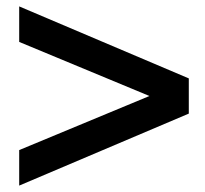

<svg xmlns="http://www.w3.org/2000/svg" viewBox="-20 -580 640 600"><path d="M570 -335V-225L40 0V-111L447 -280L40 -449V-560Z"/></svg>

Font: Tektur Medium
Style: Regular
Weight: 500
Designer: Adam Jagosz
Foundry: Adam Jagosz
Version: Version 1.005;gftools[0.9.30]